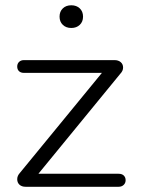

<svg xmlns="http://www.w3.org/2000/svg" viewBox="-20 -715 539 735"><path d="M434.1 0H78.1Q63 0 54.4 -8.1Q45.9 -16.1 45.9 -29.1Q45.9 -42 56.2 -53.2L370.1 -436H71.8Q59.6 -436 52.7 -442.6Q45.9 -449.2 45.9 -460.2Q45.9 -471.2 53 -478Q60.1 -484.9 71.8 -484.9H418Q433.1 -484.9 442.1 -477.1Q451.2 -469.2 451.2 -456.5Q451.2 -443.8 440.9 -433.1L127 -49.8H434.1Q446.8 -49.8 453.9 -43Q460.9 -36.1 460.9 -25.1Q460.9 -14.2 453.4 -7.1Q445.8 0 434.1 0ZM220.5 -619.9Q208 -631.8 208 -651.4Q208 -670.9 220.5 -682.9Q232.9 -694.8 252.9 -694.8Q272.9 -694.8 285.4 -682.9Q297.9 -670.9 297.9 -651.4Q297.9 -631.8 285.4 -619.9Q272.9 -607.9 252.9 -607.9Q232.9 -607.9 220.5 -619.9Z"/></svg>

Font: Nunito-Light
Style: Regular
Weight: 300
Designer: Vernon Adams
Foundry: newtypography
Version: Version 3.000